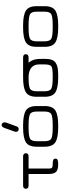

<svg xmlns="http://www.w3.org/2000/svg" viewBox="828 -1594 766 2463"><g transform="rotate(-90 1211.5 -363.0)"><path d="M334 0C360 0 378.7 -2.4 390.1 -7.3C401.5 -12.2 407.2 -21.2 407.2 -34.2C407.2 -48.5 402 -58.1 391.6 -63C381.2 -67.9 362 -70.3 334 -70.3C313.8 -70.3 299.8 -73.2 292 -79.1C284.2 -85 280.3 -96.7 280.3 -114.3V-379.9H434.6C462.6 -379.9 476.6 -391.3 476.6 -414.1C476.6 -438.2 462.6 -450.2 434.6 -450.2H62.5C47.5 -450.2 36.8 -446.6 30.3 -439.5C23.8 -432.3 20.5 -424.2 20.5 -415C20.5 -405.9 23.8 -397.8 30.3 -390.6C36.8 -383.5 47.5 -379.9 62.5 -379.9H210V-127C210 -80.7 218.6 -48 235.8 -28.8C253.1 -9.6 285.8 0 334 0Z M839.8 -725.6C823.6 -725.6 811.2 -714.8 802.7 -693.4L754.9 -560.5C752.3 -553.4 751 -546.9 751 -541C751 -530.6 754.4 -522.3 761.2 -516.1C768.1 -509.9 776.4 -506.8 786.1 -506.8C803.7 -506.8 815.8 -516.6 822.3 -536.1L870.1 -668C872.1 -674.5 873 -681.3 873 -688.5C873 -698.9 870 -707.7 863.8 -714.8C857.6 -722 849.6 -725.6 839.8 -725.6ZM835.9 0C923.2 0 986 -11.9 1024.4 -35.6C1062.8 -59.4 1082 -105.5 1082 -173.8V-276.4C1082 -344.7 1062.8 -390.8 1024.4 -414.6C986 -438.3 923.2 -450.2 835.9 -450.2H807.6C719.7 -450.2 656.6 -438.3 618.2 -414.6C579.8 -390.8 560.5 -344.7 560.5 -276.4V-173.8C560.5 -105.5 579.8 -59.4 618.2 -35.6C656.6 -11.9 719.7 0 807.6 0ZM807.6 -70.3C734.7 -70.3 687 -76.3 664.6 -88.4C642.1 -100.4 630.9 -129.9 630.9 -176.8V-273.4C630.9 -320.3 642.1 -349.8 664.6 -361.8C687 -373.9 734.7 -379.9 807.6 -379.9H835.9C908.2 -379.9 955.6 -373.9 978 -361.8C1000.5 -349.8 1011.7 -320.3 1011.7 -273.4V-176.8C1011.7 -129.9 1000.5 -100.4 978 -88.4C955.6 -76.3 908.2 -70.3 835.9 -70.3Z M1703.1 -450.2H1448.2C1360.4 -450.2 1297.2 -438.3 1258.8 -414.6C1220.4 -390.8 1201.2 -344.7 1201.2 -276.4V-173.8C1201.2 -105.5 1220.4 -59.4 1258.8 -35.6C1297.2 -11.9 1360.4 0 1448.2 0H1469.7C1510.7 0 1543.6 -2.1 1568.4 -6.3C1593.1 -10.6 1615.1 -18.7 1634.3 -30.8C1653.5 -42.8 1667.2 -60.2 1675.3 -83C1683.4 -105.8 1687.5 -135.7 1687.5 -172.9L1686.5 -244.1C1685.2 -299.5 1668.9 -344.7 1637.7 -379.9H1703.1C1732.4 -379.9 1747.1 -391.6 1747.1 -415C1747.1 -438.5 1732.4 -450.2 1703.1 -450.2ZM1448.2 -379.9C1502.9 -379.9 1544.6 -368.3 1573.2 -345.2C1601.9 -322.1 1616.2 -288.4 1616.2 -244.1V-176.8C1616.2 -128.6 1608.1 -98.8 1591.8 -87.4C1575.5 -76 1534.8 -70.3 1469.7 -70.3H1448.2C1375.3 -70.3 1327.6 -76.3 1305.2 -88.4C1282.7 -100.4 1271.5 -129.9 1271.5 -176.8V-273.4C1271.5 -320.3 1282.7 -349.8 1305.2 -361.8C1327.6 -373.9 1375.3 -379.9 1448.2 -379.9Z M2117.2 0C2204.4 0 2267.3 -11.9 2305.7 -35.6C2344.1 -59.4 2363.3 -105.5 2363.3 -173.8V-276.4C2363.3 -344.7 2344.1 -390.8 2305.7 -414.6C2267.3 -438.3 2204.4 -450.2 2117.2 -450.2H2088.9C2001 -450.2 1937.8 -438.3 1899.4 -414.6C1861 -390.8 1841.8 -344.7 1841.8 -276.4V-173.8C1841.8 -105.5 1861 -59.4 1899.4 -35.6C1937.8 -11.9 2001 0 2088.9 0ZM2088.9 -70.3C2016 -70.3 1968.3 -76.3 1945.8 -88.4C1923.3 -100.4 1912.1 -129.9 1912.1 -176.8V-273.4C1912.1 -320.3 1923.3 -349.8 1945.8 -361.8C1968.3 -373.9 2016 -379.9 2088.9 -379.9H2117.2C2189.5 -379.9 2236.8 -373.9 2259.3 -361.8C2281.7 -349.8 2293 -320.3 2293 -273.4V-176.8C2293 -129.9 2281.7 -100.4 2259.3 -88.4C2236.8 -76.3 2189.5 -70.3 2117.2 -70.3Z"/></g></svg>

Font: Jura
Style: DemiBold
Weight: 600
Version: Version 2.5.1